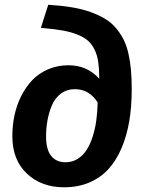

<svg xmlns="http://www.w3.org/2000/svg" viewBox="-20 -776 609 812"><path d="M251 16.1Q155.3 16.1 93.8 -41.7Q32.2 -99.6 32.2 -200.2Q32.2 -244.6 41 -287.1Q49.8 -329.6 69.1 -368.4Q88.4 -407.2 115.7 -436.3Q143.1 -465.3 182.9 -482.7Q222.7 -500 270 -500Q348.6 -500 399.9 -442.9V-446.8Q399.4 -486.8 395.3 -514.9Q391.1 -543 379.9 -566.2Q368.7 -589.4 351.6 -604.2Q334.5 -619.1 305.9 -630.4Q277.3 -641.6 241 -647.7Q204.6 -653.8 152.8 -658.2L184.1 -755.9Q239.3 -752.4 283.4 -745.1Q327.6 -737.8 362.8 -725.1Q397.9 -712.4 424.6 -696.3Q451.2 -680.2 470.5 -657.2Q489.7 -634.3 502.7 -608.6Q515.6 -583 523.2 -549.1Q530.8 -515.1 533.9 -479.2Q537.1 -443.4 537.1 -397.9Q537.1 -325.2 526.6 -263.2Q516.1 -201.2 493.9 -149.2Q471.7 -97.2 438.5 -60.8Q405.3 -24.4 357.7 -4.2Q310.1 16.1 251 16.1ZM256.8 -89.8Q285.2 -89.8 307.9 -103.8Q330.6 -117.7 345.9 -141.4Q361.3 -165 371.8 -197.8Q382.3 -230.5 387.2 -266.4Q392.1 -302.2 393.1 -342.8Q356.9 -398.9 296.9 -398.9Q262.7 -398.9 237.5 -380.1Q212.4 -361.3 199.5 -330.3Q186.5 -299.3 180.7 -266.4Q174.8 -233.4 174.8 -198.2Q174.8 -144 196.3 -116.9Q217.8 -89.8 256.8 -89.8Z"/></svg>

Font: FiraGO SemiBold
Style: Italic
Weight: 600
Italic angle: -8°
Designer: bBox Type GmbH
Foundry: bBox Type GmbH
Version: Version 1.001;PS 001.001;hotconv 1.0.88;makeotf.lib2.5.64775